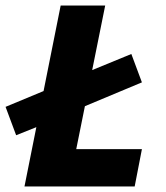

<svg xmlns="http://www.w3.org/2000/svg" viewBox="-32 -670 596 690"><path d="M26 -184 -12 -286 142 -350 260 -402 440 -476 478 -374 234 -272 116 -220ZM56 0 186 -650H346L242 -134H478L452 0Z"/></svg>

Font: Source Sans 3 Black
Style: Italic
Weight: 900
Italic angle: -11°
Designer: Paul D. Hunt
Foundry: Adobe
Version: Version 3.052;hotconv 1.1.0;makeotfexe 2.6.0